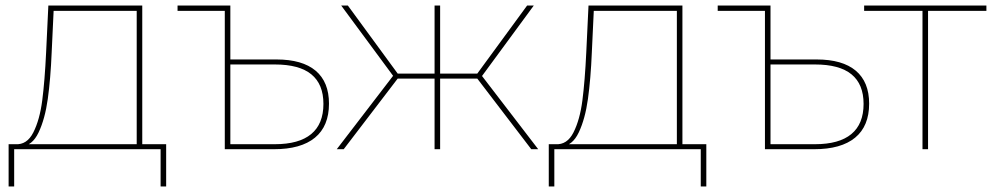

<svg xmlns="http://www.w3.org/2000/svg" viewBox="-20 -537 3570 691"><path d="M472 -498H173L166 -349Q162 -253 152 -181Q142 -109 119 -60.5Q96 -12 56 -10L35 -18Q77 -15 100 -60.5Q123 -106 132 -175.5Q141 -245 146 -349L154 -517H492V-10H472ZM11 -18H578V134H558V0H31V134H11Z M975 -323Q1068 -323 1116 -282.5Q1164 -242 1164 -164Q1164 -83 1113.5 -41.5Q1063 0 966 0H789V-498H619V-517H809V-323ZM969 -18Q1056 -18 1100 -54.5Q1144 -91 1144 -163Q1144 -234 1100.5 -269.5Q1057 -305 969 -305H809V-18Z M1691 -263 1709 -271 1917 0H1892ZM1556 -272H1711V-254H1556ZM1691 -263 1877 -517H1901L1710 -257ZM1192 0 1400 -271 1418 -263 1217 0ZM1544 0V-517H1564V0ZM1398 -254V-272H1551V-254ZM1208 -517H1232L1418 -263L1400 -257Z M2416 -498H2117L2110 -349Q2106 -253 2096 -181Q2086 -109 2063 -60.5Q2040 -12 2000 -10L1979 -18Q2021 -15 2044 -60.5Q2067 -106 2076 -175.5Q2085 -245 2090 -349L2098 -517H2436V-10H2416ZM1955 -18H2522V134H2502V0H1975V134H1955Z M2919 -323Q3012 -323 3060 -282.5Q3108 -242 3108 -164Q3108 -83 3057.5 -41.5Q3007 0 2910 0H2733V-498H2563V-517H2753V-323ZM2913 -18Q3000 -18 3044 -54.5Q3088 -91 3088 -163Q3088 -234 3044.5 -269.5Q3001 -305 2913 -305H2753V-18Z M3300 -506 3308 -498H3090V-517H3530V-498H3312L3320 -506V0H3300Z"/></svg>

Font: Montserrat
Style: Regular
Weight: 400
Designer: Julieta Ulanovsky
Foundry: Julieta Ulanovsky
Version: Version 8.000